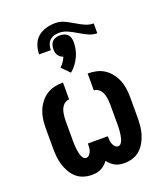

<svg xmlns="http://www.w3.org/2000/svg" viewBox="-155 -957 910 1067"><g transform="rotate(-20 300.0 -423.5)"><path d="M204 8Q179 8 155 0.5Q131 -7 112.5 -23.5Q94 -40 81.5 -62Q69 -84 62 -107.5Q55 -131 52.5 -155.5Q50 -180 50 -205V-325Q50 -351 53.5 -376.5Q57 -402 66.5 -425.5Q76 -449 92 -470Q108 -491 129.5 -505Q151 -519 176 -524.5Q201 -530 227 -530V-430Q216 -430 206 -424.5Q196 -419 189 -410Q182 -401 178 -390.5Q174 -380 172 -369Q170 -358 169 -347Q168 -336 168 -325V-205Q168 -194 168.5 -183.5Q169 -173 170 -162.5Q171 -152 173 -141.5Q175 -131 178 -121Q181 -111 188 -101.5Q195 -92 206 -92Q216 -92 223.5 -100Q231 -108 235 -118Q239 -128 240 -138.5Q241 -149 241 -159V-164H359V-159Q359 -149 360 -138.5Q361 -128 365 -118Q369 -108 376.5 -100Q384 -92 394 -92Q405 -92 412 -101.5Q419 -111 422 -121Q425 -131 427 -141.5Q429 -152 430 -162.5Q431 -173 431.5 -183.5Q432 -194 432 -205V-325Q432 -336 431 -347Q430 -358 428 -369Q426 -380 422 -390.5Q418 -401 411 -410Q404 -419 394 -424.5Q384 -430 373 -430V-530Q399 -530 424 -524.5Q449 -519 470.5 -505Q492 -491 508 -470Q524 -449 533.5 -425.5Q543 -402 546.5 -376.5Q550 -351 550 -325V-205Q550 -180 547.5 -155.5Q545 -131 538 -107.5Q531 -84 518.5 -62Q506 -40 487.5 -23.5Q469 -7 445 0.5Q421 8 396 8Q382 8 368 5.5Q354 3 341.5 -3.5Q329 -10 318.5 -19.5Q308 -29 300 -40Q292 -29 281.5 -19.5Q271 -10 258.5 -3.5Q246 3 232 5.5Q218 8 204 8ZM225 -722H156Q156 -750 165.5 -777Q175 -804 196 -822Q217 -840 244.5 -847.5Q272 -855 300 -855Q325 -855 348 -845Q371 -835 392 -822L408 -813Q429 -800 452 -790Q475 -780 500 -780V-722Q475 -722 452 -732Q429 -742 408 -755L392 -764Q371 -777 348 -787Q325 -797 300 -797Q285 -797 270 -792.5Q255 -788 244.5 -777.5Q234 -767 229.5 -752Q225 -737 225 -722ZM288 -566 242 -612Q254 -623 263 -636Q272 -649 278 -664Q269 -667 261.5 -672.5Q254 -678 249 -686Q244 -694 242 -703Q240 -712 240 -722Q240 -734 243.5 -746Q247 -758 255.5 -766.5Q264 -775 276 -778.5Q288 -782 300 -782Q312 -782 324 -778.5Q336 -775 344.5 -766.5Q353 -758 356.5 -746Q360 -734 360 -722Q360 -699 355.5 -677.5Q351 -656 341.5 -636Q332 -616 318.5 -598Q305 -580 288 -566Z"/></g></svg>

Font: Iosevka Curly Slab Extended
Style: Bold
Weight: 700
Width: 7
Monospace: yes
Designer: Belleve Invis
Foundry: Belleve Invis
Version: Version 11.1.0; ttfautohint (v1.8.3)